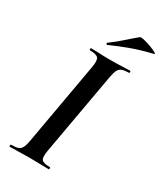

<svg xmlns="http://www.w3.org/2000/svg" viewBox="-198 -873 813 952"><g transform="rotate(30 208.5 -397.5)"><path d="M25 0Q22 0 22 -6Q22 -12 25 -12Q52 -12 65.5 -17Q79 -22 86.2 -37Q93.5 -52 98 -81L180 -544Q188 -587 177.8 -600Q167.5 -613 130 -613Q127 -613 127 -619Q127 -625 130 -625Q152.6 -625 180.8 -623.5Q209 -622 239.8 -622Q274.9 -622 303 -623.5Q331 -625 353 -625Q356 -625 356 -619Q356 -613 353 -613Q326.5 -613 312.4 -607Q298.2 -601 291.6 -586Q285 -571 280 -542L198 -81Q190 -38 199.3 -25Q208.5 -12 248 -12Q250 -12 250 -6Q250 0 248 0Q225.8 0 198 -1Q170.2 -2 135.8 -2Q104.7 -2 76.3 -1Q48 0 25 0ZM191 -679Q187 -677 184.5 -682.5Q182 -688 186 -689Q222 -715 252 -742Q282 -769 311 -793Q316 -797 335.5 -792.5Q355 -788 376.5 -780Q398 -772 410.5 -765Q423 -758 413 -756Q346 -740 294 -721Q242 -702 191 -679Z"/></g></svg>

Font: Cormorant Light
Style: Italic
Weight: 300
Italic angle: -10°
Designer: Christian Thalmann (Catharsis Fonts)
Foundry: Catharsis Fonts
Version: Version 4.000